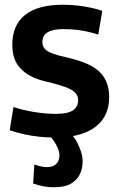

<svg xmlns="http://www.w3.org/2000/svg" viewBox="-20 -571 509 811"><path d="M21 -21 37 -119Q55 -113 77 -107.5Q99 -102 123.5 -98Q148 -94 172 -92Q196 -90 217 -90Q265 -90 287.5 -104.5Q310 -119 310 -148Q310 -164 301 -175.5Q292 -187 274.5 -195.5Q257 -204 231.5 -211.5Q206 -219 173 -227Q138 -235 112 -248.5Q86 -262 67.5 -281Q49 -300 40.5 -325Q32 -350 32 -382Q32 -465 86 -508Q140 -551 246 -551Q279 -551 308 -547.5Q337 -544 363.5 -538.5Q390 -533 412 -525L395 -425Q373 -432 351 -437Q329 -442 303.5 -445Q278 -448 246 -448Q203 -448 181 -434.5Q159 -421 159 -394Q159 -378 167 -367.5Q175 -357 190 -350Q205 -343 227 -337Q249 -331 276 -325Q313 -316 343 -303.5Q373 -291 394.5 -273Q416 -255 428.5 -227.5Q441 -200 441 -161Q441 -124 429.5 -95.5Q418 -67 397 -47Q376 -27 348 -14.5Q320 -2 286 4Q252 10 215 10Q179 10 146 6.5Q113 3 81.5 -4Q50 -11 21 -21ZM125 124Q140 129 153.5 132Q167 135 178 135Q203 135 217 122Q231 109 231 85Q231 71 225 56.5Q219 42 208.5 26Q198 10 184 -4H281Q295 10 305.5 30Q316 50 322.5 70.5Q329 91 329 111Q329 141 317 165.5Q305 190 279 205Q253 220 208 220Q189 220 167 216.5Q145 213 120 204Z"/></svg>

Font: Georama ExtraCondensed Thin SemiBold
Style: Regular
Weight: 600
Version: Version 1.001